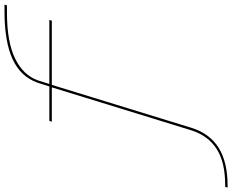

<svg xmlns="http://www.w3.org/2000/svg" viewBox="-321 -720 1032 854"><g transform="rotate(-90 195.0 -293.0)"><path d="M-212.5 203.5 -209 192.5H-200.5Q-98.5 192.5 -39.8 154.2Q19 116 42.5 41.5L233.5 -578.5H80.5L84.5 -589.5H237.5L254 -641.5Q281 -717.5 359.2 -753.2Q437.5 -789 571.5 -789H601.5L598 -778H565.5Q435.5 -778 361.5 -741.8Q287.5 -705.5 264.5 -640.5L248.5 -589.5H533.5L530 -578.5H244.5L53.5 42.5Q28 124 -35.8 163.8Q-99.5 203.5 -206 203.5Z"/></g></svg>

Font: Anybody ExtraExpanded Thin
Style: Italic
Weight: 100
Width: 8
Italic angle: -10°
Designer: Tyler Finck
Foundry: Etcetera Type Company
Version: Version 1.010; ttfautohint (v1.8.3) -l 8 -r 50 -G 200 -x 14 